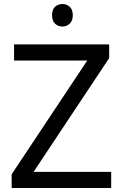

<svg xmlns="http://www.w3.org/2000/svg" viewBox="-20 -935 612 955"><path d="M533 0H38V-68L414 -634H50V-714H523V-646L147 -80H533ZM291 -915Q311 -915 326.5 -901.5Q342 -888 342 -859Q342 -831 326.5 -817Q311 -803 291 -803Q269 -803 254 -817Q239 -831 239 -859Q239 -888 254 -901.5Q269 -915 291 -915Z"/></svg>

Font: Noto Sans NKo Unjoined
Style: Regular
Weight: 400
Designer: Monotype Design Team
Foundry: Monotype Imaging Inc.
Version: Version 2.004